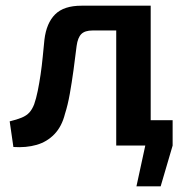

<svg xmlns="http://www.w3.org/2000/svg" viewBox="-20 -511 640 674"><path d="M413 -89H586V0L544 143H459L490 0H413ZM496 -491V-404H305Q278 -404 265.5 -391.5Q253 -379 249 -350Q244 -308 238 -264.5Q232 -221 225 -181.5Q218 -142 208 -111Q197 -67 171 -40Q145 -13 108.5 -2.5Q72 8 27 5L14 -85Q39 -91 56 -98Q73 -105 83 -116Q93 -127 100 -145Q107 -165 112.5 -192Q118 -219 122.5 -249.5Q127 -280 130 -311.5Q133 -343 136 -372Q143 -430 173.5 -460.5Q204 -491 266 -491ZM509 -491V0H388V-491Z"/></svg>

Font: Exo 2 SemiBold
Style: Regular
Weight: 600
Designer: Natanael Gama
Foundry: Natanael Gama
Version: Version 2.010